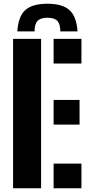

<svg xmlns="http://www.w3.org/2000/svg" viewBox="-20 -1008 484 1028"><path d="M50 0V-800H200V0ZM267 -668V-800H416V-668ZM267 -341V-473H406V-341ZM267 0V-132H416V0ZM234 -988Q153 -988 115.2 -953.8Q77.5 -919.5 73 -840H165Q165 -879 181.2 -896Q197.5 -913 234 -913Q271 -913 287 -896Q303 -879 303 -840H395Q390 -919.5 352.2 -953.8Q314.5 -988 234 -988Z"/></svg>

Font: Big Shoulders Stencil Text Black
Style: Regular
Weight: 900
Designer: Patric King
Foundry: XO Type Co
Version: Version 1.000